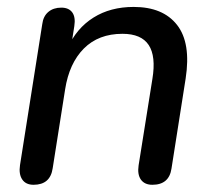

<svg xmlns="http://www.w3.org/2000/svg" viewBox="-20 -516 607 543"><path d="M36.6 -49.2 99.5 -447.7Q102.3 -470.2 116.7 -482.3Q131 -494.4 153.5 -494.4Q174.4 -494.4 184.3 -481Q194.1 -467.6 190.2 -442.4L178 -364.6L171.4 -380.3Q196.4 -436.3 244.4 -466.3Q292.3 -496.4 358 -496.4Q441 -496.4 480.8 -445.4Q520.6 -394.5 505 -293.7L465 -39.3Q458.2 6.6 410.9 6.6Q389 6.6 378.5 -8Q368.1 -22.7 372 -48.4L411 -292.9Q421.5 -356.8 400.6 -388.6Q379.7 -420.4 326.3 -420.4Q258.6 -420.4 217.1 -378.7Q175.7 -337 164.2 -263.4L129 -40.1Q122.2 6.6 74.9 6.6Q53 6.6 42.9 -8.4Q32.7 -23.4 36.6 -49.2Z"/></svg>

Font: SN Pro Thin
Style: Italic
Weight: 200
Italic angle: -9°
Designer: Tobias Whetton
Foundry: Supernotes
Version: Version 1.003;Glyphs 3.3 (3324)